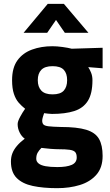

<svg xmlns="http://www.w3.org/2000/svg" viewBox="-20 -751 574 1001"><path d="M278 230Q205 230 151 218.5Q97 207 67 177Q37 147 37 91Q37 68 44.5 48.5Q52 29 68 10Q84 -9 109 -28Q93 -39 82.5 -60Q72 -81 72 -104Q72 -118 85 -142Q98 -166 111 -184Q94 -197 78 -215Q62 -233 52.5 -261.5Q43 -290 43 -333Q43 -398 71 -436.5Q99 -475 147 -492.5Q195 -510 253 -510Q277 -510 306 -506Q335 -502 354 -497L515 -502V-395L440 -401Q447 -391 454.5 -373Q462 -355 462 -333Q462 -263 438 -225Q414 -187 367 -172Q320 -157 251 -157Q243 -157 230 -158.5Q217 -160 210 -161Q207 -153 203.5 -141Q200 -129 200 -122Q200 -109 206.5 -102Q213 -95 234 -92.5Q255 -90 297 -89Q382 -89 429.5 -74.5Q477 -60 496 -27Q515 6 515 62Q515 123 482.5 160Q450 197 396.5 213.5Q343 230 278 230ZM279 120Q328 120 354 108.5Q380 97 380 70Q380 51 372 42Q364 33 343.5 30Q323 27 286 27Q279 27 267.5 26.5Q256 26 243.5 25Q231 24 218.5 22.5Q206 21 196 20Q183 33 176 45.5Q169 58 169 77Q169 91 181 101Q193 111 217.5 115.5Q242 120 279 120ZM254 -259Q295 -259 312.5 -278.5Q330 -298 330 -333Q330 -368 312.5 -387Q295 -406 254 -406Q214 -406 195.5 -387Q177 -368 177 -333Q177 -298 195.5 -278.5Q214 -259 254 -259ZM103 -580 229 -731H313L441 -580H318L272 -647L226 -580Z"/></svg>

Font: Titillium Web SemiBold
Style: Regular
Weight: 600
Designer: Mohamed Gaber, Accademia di Belle Arti di Urbino
Foundry: Kief Type Foundry, Accademia di Belle Arti di Urbino
Version: Version 3.000; ttfautohint (v1.8.4)